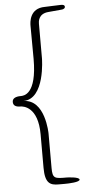

<svg xmlns="http://www.w3.org/2000/svg" viewBox="-60 -872 433 963"><g transform="rotate(-5 156.5 -390.0)"><path d="M167 -201C167 -201 166 -374 55 -374C166 -374 167 -579 167 -579V-753C167 -762 167 -804 220 -808L286 -814C301 -815 304 -823 304 -826C304 -836 296 -838 285 -838C265 -838 219 -835 204 -835C126 -835 124 -763 124 -747C124 -670 125 -615 125 -580C125 -400 59 -400 44 -400C19 -400 2 -392 2 -374C2 -356 15 -348 38 -348C53 -348 127 -339 127 -200V-32C127 47 153 58 195 58H226C247 58 302 56 302 43C302 29 242 27 238 27C179 27 167 27 167 -27Z"/></g></svg>

Font: Life Savers
Style: Regular
Weight: 400
Designer: Pablo Impallari, Rodrigo Fuenzalida, Brenda Gallo
Foundry: Pablo Impallari, Rodrigo Fuenzalida, Brenda Gallo
Version: Version 3.000